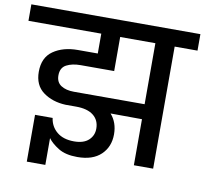

<svg xmlns="http://www.w3.org/2000/svg" viewBox="-111 -835 1078 1010"><g transform="rotate(10 427.5 -330.5)"><path d="M879 -652H757V0H654V-246L486 -247Q523 -205 523 -142Q523 -75 479 -33Q435 9 353 9Q290 9 252 -14.5Q214 -38 195 -64V79H96V-171H190Q196 -126 230 -97.5Q264 -69 322 -69Q373 -69 399.5 -93.5Q426 -118 426 -155Q426 -200 394 -225.5Q362 -251 301 -251H245Q174 -254 125 -290Q76 -326 76 -398Q76 -474 128 -510Q180 -546 259 -546H365V-652H-24V-740H879ZM654 -326V-652H466V-470H287Q242 -470 211.5 -454Q181 -438 181 -397Q181 -360 207.5 -343Q234 -326 276 -326H320Z"/></g></svg>

Font: Poppins Medium A&M
Style: Regular
Weight: 500
Designer: Ninad Kale (Devanagari), Jonny Pinhorn (Latin)
Foundry: Indian Type Foundry
Version: 4.004